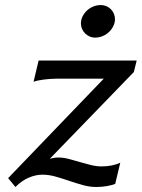

<svg xmlns="http://www.w3.org/2000/svg" viewBox="-20 -728 561 760"><path d="M521 -488.3 509.8 -442.9 176.8 -99.1Q192.4 -104.5 211.4 -104.5Q230.5 -104.5 252 -98.9Q273.4 -93.3 295.7 -86.7Q317.9 -80.1 339.8 -74.7Q361.8 -69.3 381.8 -69.3Q403.3 -69.3 422.9 -73.2Q442.4 -77.1 456.1 -84L436 0Q421.9 5.4 402.1 8.8Q382.3 12.2 360.8 12.2Q335 12.2 307.9 4.6Q280.8 -2.9 253.7 -12.2Q226.6 -21.5 199.7 -29.1Q172.9 -36.6 147.5 -36.6Q122.1 -36.6 94.5 -25.1Q66.9 -13.7 41 12.2L12.2 -22.9L390.6 -416.5H200.2Q189.5 -416.5 177.2 -415.5Q165 -414.6 153.3 -413.1Q141.6 -411.6 130.9 -409.4Q120.1 -407.2 112.8 -404.3L132.8 -488.3ZM300.3 -635.3Q300.3 -649.9 306.9 -663.1Q313.5 -676.3 324.2 -686.3Q335 -696.3 349.1 -702.1Q363.3 -708 378.9 -708Q390.6 -708 400.9 -703.6Q411.1 -699.2 418.7 -691.7Q426.3 -684.1 430.7 -673.8Q435.1 -663.6 435.1 -652.3Q435.1 -637.7 428.5 -624.5Q421.9 -611.3 411.1 -601.1Q400.4 -590.8 386 -585Q371.6 -579.1 356.4 -579.1Q344.7 -579.1 334.5 -583.7Q324.2 -588.4 316.7 -595.9Q309.1 -603.5 304.7 -613.8Q300.3 -624 300.3 -635.3Z"/></svg>

Font: Andika New Basic
Style: Italic
Weight: 400
Italic angle: -14°
Designer: Victor Gaultney, Annie Olsen, Julie Remington, Don Collingsworth, Eric Hays
Foundry: SIL International
Version: Version 5.500